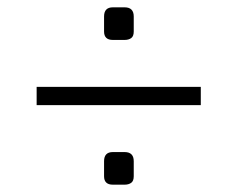

<svg xmlns="http://www.w3.org/2000/svg" viewBox="-20 -618 649 524"><path d="M288 -509Q264 -509 264 -532V-573Q264 -598 288 -598H320Q345 -598 345 -573V-532Q345 -519 338 -514Q331 -509 320 -509ZM288 -114Q264 -114 264 -137V-178Q264 -203 288 -203H320Q345 -203 345 -178V-137Q345 -124 338 -119Q331 -114 320 -114ZM80 -331V-381H528V-331Z"/></svg>

Font: Exo Thin Light
Style: Regular
Weight: 300
Version: Version 2.000